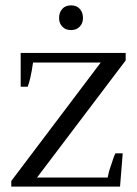

<svg xmlns="http://www.w3.org/2000/svg" viewBox="-20 -695 510 715"><path d="M212 -596C220 -587 231 -583 245 -583C258 -583 268 -587 277 -596C285 -604 289 -615 289 -628C289 -642 285 -653 277 -662C269 -671 258 -675 245 -675C231 -675 220 -671 212 -662C204 -653 200 -642 200 -628C200 -615 204 -604 212 -596ZM22 -21C22 -21 22 0 22 0C22 0 427 0 427 0C427 0 437 -124 437 -124C437 -124 410 -124 410 -124C405 -115 400 -100 394 -81C387 -62 383 -46 381 -34C381 -34 118 -34 118 -34C118 -34 448 -470 448 -470C448 -470 448 -498 448 -498C448 -498 57 -498 57 -498C57 -498 57 -372 57 -372C57 -372 83 -372 83 -372C90 -389 97 -419 103 -462C103 -462 355 -462 355 -462C355 -462 22 -21 22 -21Z"/></svg>

Font: BUSH 25 TRIRONG
Style: Regular
Weight: 400
Designer: Katatrad Team
Foundry: CadsonDemak